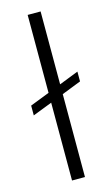

<svg xmlns="http://www.w3.org/2000/svg" viewBox="-117 -795 492 840"><g transform="rotate(-15 129.0 -375.0)"><path d="M158.7 -419.9 246.1 -454.1V-409.7L158.7 -375.5V0H100.1V-352.5L12.2 -318.4V-362.8L100.1 -397V-750H158.7Z"/></g></svg>

Font: RobotoInd Light
Style: Regular
Weight: 300
Designer: Google
Version: Version 2.001151; 2014